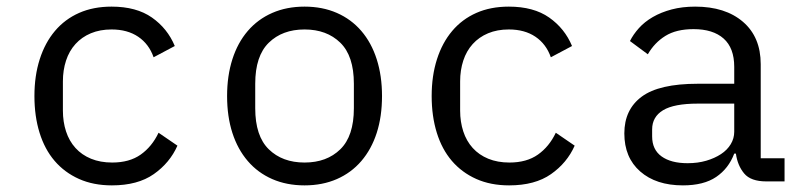

<svg xmlns="http://www.w3.org/2000/svg" viewBox="-20 -548 2440 580"><path d="M318 12Q262 12 218.5 -7.5Q175 -27 145 -62Q115 -97 99.5 -147Q84 -197 84 -258Q84 -319 100 -369Q116 -419 146 -454.5Q176 -490 219 -509Q262 -528 317 -528Q392 -528 439 -495Q486 -462 508 -409L444 -375Q430 -415 397.5 -437Q365 -459 317 -459Q282 -459 254.5 -447.5Q227 -436 208 -415Q189 -394 179.5 -365Q170 -336 170 -302V-214Q170 -180 179.5 -151Q189 -122 208 -101Q227 -80 255 -68.5Q283 -57 319 -57Q371 -57 405 -81Q439 -105 459 -147L516 -108Q493 -56 444.5 -22Q396 12 318 12Z M900 12Q846 12 802.5 -7Q759 -26 728.5 -61.5Q698 -97 682 -146.5Q666 -196 666 -258Q666 -319 682 -369Q698 -419 728.5 -454.5Q759 -490 802.5 -509Q846 -528 900 -528Q954 -528 997.5 -509Q1041 -490 1071.5 -454.5Q1102 -419 1118 -369Q1134 -319 1134 -258Q1134 -196 1118 -146.5Q1102 -97 1071.5 -61.5Q1041 -26 997.5 -7Q954 12 900 12ZM900 -57Q967 -57 1008 -97Q1049 -137 1049 -221V-295Q1049 -379 1008 -419Q967 -459 900 -459Q833 -459 792 -419Q751 -379 751 -295V-221Q751 -137 792 -97Q833 -57 900 -57Z M1518 12Q1462 12 1418.5 -7.5Q1375 -27 1345 -62Q1315 -97 1299.5 -147Q1284 -197 1284 -258Q1284 -319 1300 -369Q1316 -419 1346 -454.5Q1376 -490 1419 -509Q1462 -528 1517 -528Q1592 -528 1639 -495Q1686 -462 1708 -409L1644 -375Q1630 -415 1597.5 -437Q1565 -459 1517 -459Q1482 -459 1454.5 -447.5Q1427 -436 1408 -415Q1389 -394 1379.5 -365Q1370 -336 1370 -302V-214Q1370 -180 1379.5 -151Q1389 -122 1408 -101Q1427 -80 1455 -68.5Q1483 -57 1519 -57Q1571 -57 1605 -81Q1639 -105 1659 -147L1716 -108Q1693 -56 1644.5 -22Q1596 12 1518 12Z M2295 0Q2248 0 2228 -24Q2208 -48 2203 -84H2198Q2181 -39 2143.5 -13.5Q2106 12 2043 12Q1962 12 1914 -30Q1866 -72 1866 -145Q1866 -217 1918.5 -256Q1971 -295 2088 -295H2198V-346Q2198 -403 2166 -431.5Q2134 -460 2075 -460Q2023 -460 1990 -439.5Q1957 -419 1937 -384L1883 -424Q1893 -444 1910 -463Q1927 -482 1952 -496.5Q1977 -511 2009 -519.5Q2041 -528 2080 -528Q2171 -528 2224.5 -482Q2278 -436 2278 -354V-70H2350V0ZM2057 -55Q2088 -55 2113.5 -62.5Q2139 -70 2158 -82.5Q2177 -95 2187.5 -112.5Q2198 -130 2198 -150V-235H2088Q2016 -235 1983 -215Q1950 -195 1950 -157V-136Q1950 -96 1978.5 -75.5Q2007 -55 2057 -55Z"/></svg>

Font: IBM Plex Mono
Style: Regular
Weight: 400
Monospace: yes
Designer: Mike Abbink, Paul van der Laan, Pieter van Rosmalen
Foundry: Bold Monday
Version: Version 2.3